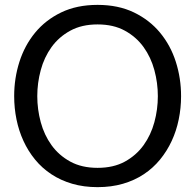

<svg xmlns="http://www.w3.org/2000/svg" viewBox="-20 -751 800 787"><path d="M38.1 -356.9Q38.1 -430.2 59.6 -497.6Q81.1 -564.9 123.8 -616.9Q166.5 -668.9 230.7 -700Q294.9 -731 379.9 -731Q464.8 -731 529.1 -700Q593.3 -668.9 636.2 -616.9Q679.2 -564.9 700.7 -497.6Q722.2 -430.2 722.2 -356.9Q722.2 -308.1 712.6 -261.5Q703.1 -214.8 683.8 -173.3Q664.6 -131.8 636 -96.9Q607.4 -62 569.6 -36.9Q531.7 -11.7 484.1 2.2Q436.5 16.1 379.9 16.1Q323.2 16.1 275.9 2.2Q228.5 -11.7 190.4 -36.9Q152.3 -62 123.8 -96.9Q95.2 -131.8 76.2 -173.3Q57.1 -214.8 47.6 -261.5Q38.1 -308.1 38.1 -356.9ZM132.8 -356.9Q132.8 -302.7 147 -250.2Q161.1 -197.8 191.2 -156Q221.2 -114.3 268.1 -88.6Q314.9 -63 379.9 -63Q445.3 -63 491.9 -88.6Q538.6 -114.3 568.6 -156Q598.6 -197.8 612.8 -250.2Q627 -302.7 627 -356.9Q627 -411.1 612.8 -463.6Q598.6 -516.1 568.6 -557.9Q538.6 -599.6 491.9 -625.2Q445.3 -650.9 379.9 -650.9Q314.9 -650.9 268.1 -625.2Q221.2 -599.6 191.2 -557.9Q161.1 -516.1 147 -463.6Q132.8 -411.1 132.8 -356.9Z"/></svg>

Font: XB Khoramshahr
Style: Regular
Weight: 400
Designer: Behnam
Foundry: Irmug
Version: Version 8.005 2009